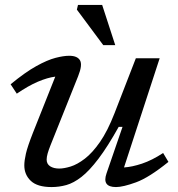

<svg xmlns="http://www.w3.org/2000/svg" viewBox="-20 -748 722 778"><path d="M411.5 -45 476.5 -234H461Q416 -153.5 379 -104.8Q342 -56 310.2 -31.2Q278.5 -6.5 249 1.8Q219.5 10 189 10Q131.5 10 105 -15Q78.5 -40 78.5 -78Q78.5 -97 85 -125.5Q91.5 -154 113.5 -210L204 -437.5Q172.5 -433.5 133.2 -416.8Q94 -400 48 -368.5L23 -406.5Q82.5 -455.5 127.2 -480.2Q172 -505 204.8 -513.5Q237.5 -522 260.5 -522Q293.5 -522 304.2 -503.5Q315 -485 296.5 -439L184.5 -159Q177.5 -141.5 173.2 -126.8Q169 -112 169 -101.5Q169 -83.5 183.2 -74.2Q197.5 -65 220 -65Q239.5 -65 266.2 -73.2Q293 -81.5 323.5 -104.8Q354 -128 385 -172.5Q416 -217 444 -289L530.5 -512H627L482.5 -69.5Q515 -71.5 555.5 -85Q596 -98.5 641 -128L662.5 -92Q584 -28.5 531.2 -9.2Q478.5 10 450 10Q392.5 10 411.5 -45ZM447 -565H398.5L291.5 -709L296 -728H394Z"/></svg>

Font: Newsreader 6pt
Style: Italic
Weight: 400
Italic angle: -17°
Designer: Hugues Gentile
Foundry: Production Type
Version: Version 1.003; ttfautohint (v1.8.3)